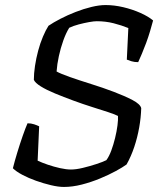

<svg xmlns="http://www.w3.org/2000/svg" viewBox="-20 -740 638 760"><path d="M233 0Q211 0 181.5 -7Q152 -14 122.5 -24.5Q93 -35 68.5 -48Q44 -61 31 -74Q38 -102 48.5 -136.5Q59 -171 70 -202.5Q81 -234 89 -252Q103 -252 115 -248Q127 -244 135 -240L129 -104Q146 -96 169.5 -88Q193 -80 217.5 -74.5Q242 -69 261 -69Q281 -69 308 -75.5Q335 -82 361 -90.5Q387 -99 401 -106Q412 -121 420.5 -144Q429 -167 435.5 -193.5Q442 -220 445 -243.5Q448 -267 447 -281Q436 -287 408.5 -296Q381 -305 344.5 -316.5Q308 -328 270 -342Q232 -356 198 -370Q164 -384 141.5 -398Q119 -412 114 -424Q114 -449 118.5 -479Q123 -509 131 -539Q139 -569 150 -595Q161 -621 172 -638Q191 -651 219 -665.5Q247 -680 279 -692.5Q311 -705 342 -712.5Q373 -720 398 -720Q432 -720 468 -711.5Q504 -703 535.5 -689Q567 -675 586 -659Q581 -640 574 -616.5Q567 -593 558.5 -570Q550 -547 541.5 -527Q533 -507 527 -494Q512 -494 500.5 -497.5Q489 -501 482 -504L488 -629Q461 -640 429.5 -648Q398 -656 363 -656Q352 -656 332.5 -652.5Q313 -649 292 -643.5Q271 -638 254 -630Q241 -609 230.5 -579.5Q220 -550 213 -518Q206 -486 204 -457Q220 -448 257 -435Q294 -422 340.5 -407.5Q387 -393 430.5 -376.5Q474 -360 504.5 -344Q535 -328 539 -312Q538 -275 531 -235.5Q524 -196 511.5 -158.5Q499 -121 481 -89Q466 -78 438.5 -63Q411 -48 376 -33.5Q341 -19 304 -9.5Q267 0 233 0Z"/></svg>

Font: Texturina Medium 12pt Light
Style: Italic
Weight: 300
Italic angle: -11°
Version: Version 1.002